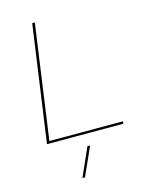

<svg xmlns="http://www.w3.org/2000/svg" viewBox="-130 -741 811 1050"><g transform="rotate(-15 275.5 -215.5)"><path d="M171.9 -660.2 81.1 -13.2H498L496.1 0H64L157.2 -660.2ZM203.1 229 274.9 67.9H290L217.8 229Z"/></g></svg>

Font: Human Sans Thin
Style: Italic
Weight: 100
Italic angle: -8°
Designer: Tim Radville
Foundry: Continuum
Version: Version 1.000;FEAKit 1.0